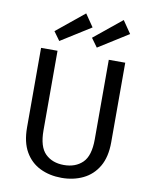

<svg xmlns="http://www.w3.org/2000/svg" viewBox="-101 -1014 873 1103"><g transform="rotate(10 335.5 -462.5)"><path d="M335 15Q265 15 209.5 -12Q154 -39 122 -94.5Q90 -150 90 -236V-700H186V-236Q186 -140 227 -100Q268 -60 335 -60Q403 -60 444 -100Q485 -140 485 -236V-700H581V-236Q581 -150 548.5 -94.5Q516 -39 460 -12Q404 15 335 15ZM405 -757 368 -808 530 -940 580 -867ZM186 -757 149 -808 311 -940 361 -867Z"/></g></svg>

Font: Orienta
Style: Regular
Weight: 400
Designer: Eduardo Rodriguez Tunni
Foundry: Eduardo Rodriguez Tunni
Version: Version 1.002; ttfautohint (v1.8.4.7-5d5b);gftools[0.9.23]